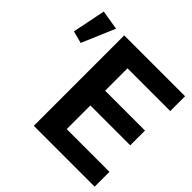

<svg xmlns="http://www.w3.org/2000/svg" viewBox="-190 -950 1132 1132"><g transform="rotate(45 376.5 -384.0)"><path d="M748.5 0V-123.5H392.1V-320.8H724.6V-443.8H392.1V-630.4H748.5V-753.9H241.2V0ZM90.8 -541 179.2 -748 56.6 -768.1 14.6 -561Z"/></g></svg>

Font: Winston
Style: Bold
Weight: 700
Designer: Vernon Adams, Kim Jin-seong, David Berlow, Cristiano Sobral
Foundry: The Winston Project Authors
Version: Version 3.004